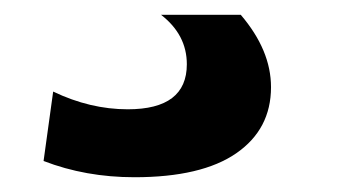

<svg xmlns="http://www.w3.org/2000/svg" viewBox="-20 -20 456 260"><path d="M198 0H306Q347 48 347 98Q347 155 300 187.5Q253 220 162 220Q96 220 39 198L52 104Q102 128 153 128Q233 128 233 67Q233 27 198 0Z"/></svg>

Font: Mplus 1p Bold
Style: Bold
Weight: 700
Version: Version 1.061